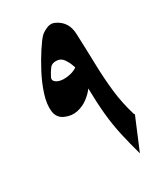

<svg xmlns="http://www.w3.org/2000/svg" viewBox="-153 -652 623 721"><g transform="rotate(-30 158.5 -291.5)"><path d="M293 -134 236 2Q222 -48 211.5 -95Q201 -142 196 -192.5Q191 -243 190 -306Q178 -289 157.5 -273.5Q137 -258 111 -252.5Q85 -247 58 -259Q31 -271 27.5 -301.5Q24 -332 36.5 -371.5Q49 -411 69.5 -450Q90 -489 110 -519.5Q130 -550 142 -563Q153 -574 172.5 -582Q192 -590 211 -579Q252 -557 254 -506Q257 -434 258.5 -371.5Q260 -309 266.5 -252Q273 -195 290 -139ZM183 -411Q179 -423 169 -438Q159 -453 145 -455Q120 -459 109 -444Q98 -429 90 -413Q84 -402 94 -393Q111 -380 140 -383Q169 -386 186 -398Q188 -399 185 -405Q182 -411 183 -411Z"/></g></svg>

Font: Aref Ruqaa Ink
Style: Regular
Weight: 400
Designer: Abdullah Aref
Version: Version 1.005